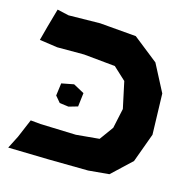

<svg xmlns="http://www.w3.org/2000/svg" viewBox="-91 -676 754 765"><g transform="rotate(15 286.0 -294.0)"><path d="M195.3 -317.4 144.5 -307.6 137.7 -255.9 159.2 -230.5 196.3 -225.6 233.4 -236.3 240.2 -293ZM54.7 -587.9 33.2 -511.7 17.6 -453.1 91.8 -442.4H203.1L333 -429.7L384.8 -381.8L408.2 -272.5L390.6 -190.4L349.6 -133.8L253.9 -125L106.4 -129.9L65.4 -133.8L33.2 -57.6L6.8 -5.9L173.8 -2L337.9 0L423.8 -7.8L504.9 -84L548.8 -204.1L543.9 -373L485.4 -485.4L382.8 -566.4L232.4 -579.1L102.5 -577.1Z"/></g></svg>

Font: MaokenAssortedSans-TC
Style: Regular
Weight: 500
Version: Version 0.83